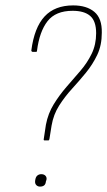

<svg xmlns="http://www.w3.org/2000/svg" viewBox="-20 -683 397 711"><path d="M145 -163Q141 -163 142 -168L150 -221Q158 -263 179 -297Q200 -331 226 -361Q252 -391 277.5 -420.5Q303 -450 319.5 -484Q336 -518 336 -560Q336 -605 314 -624Q292 -643 249 -643Q186 -643 156 -604.5Q126 -566 117 -495Q117 -491 114 -491H100Q99 -491 97.5 -492.5Q96 -494 96 -496Q107 -581 145 -622Q183 -663 251 -663Q301 -663 329.5 -639Q358 -615 357 -562Q357 -515 340 -479.5Q323 -444 298 -413.5Q273 -383 246.5 -354Q220 -325 199 -292Q178 -259 171 -218L163 -168Q162 -163 159 -163ZM128 8Q120 8 114.5 2.5Q109 -3 110 -13L111 -19Q113 -29 119 -33.5Q125 -38 133 -38Q143 -38 148.5 -32Q154 -26 152 -17L150 -11Q149 -1 143.5 3.5Q138 8 128 8Z"/></svg>

Font: Sofia Sans Condensed Thin
Style: Italic
Weight: 250
Italic angle: -9°
Version: Version 4.100